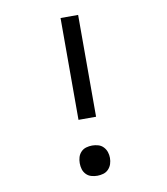

<svg xmlns="http://www.w3.org/2000/svg" viewBox="-83 -805 766 882"><g transform="rotate(-10 300.0 -363.5)"><path d="M341 -260H259V-735H341ZM300 8Q286 8 272 4Q258 0 248 -10.5Q238 -21 234 -34.5Q230 -48 230 -63Q230 -77 234 -90.5Q238 -104 248 -114.5Q258 -125 272 -129Q286 -133 300 -133Q314 -133 328 -129Q342 -125 352 -114.5Q362 -104 366.5 -90.5Q371 -77 371 -63Q371 -48 366.5 -34.5Q362 -21 352 -10.5Q342 0 328 4Q314 8 300 8Z"/></g></svg>

Font: Zed Mono Extended
Style: Regular
Weight: 400
Width: 7
Monospace: yes
Designer: Belleve Invis
Foundry: Belleve Invis
Version: Version 1.0.0; ttfautohint (v1.8.4)